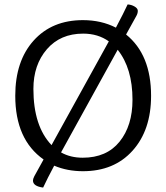

<svg xmlns="http://www.w3.org/2000/svg" viewBox="-20 -764 752 868"><path d="M579 -313Q579 -455 512 -539L256 -75Q298 -51 354 -51Q462 -51 520.5 -123.5Q579 -196 579 -313ZM131 -362Q131 -194 213 -108L472 -577Q423 -612 356 -612Q253 -612 192 -541.5Q131 -471 131 -362ZM135 33 177 -43Q49 -133 49 -331Q49 -488 132 -580.5Q215 -673 355 -673Q438 -673 504 -639Q539 -705 557 -744Q574 -743 588.5 -734.5Q603 -726 603 -715Q603 -704 597 -693L550 -608Q663 -517 663 -331Q663 -176 579.5 -83Q496 10 355 10Q284 10 225 -15Q194 43 175 84Q129 78 129 52Q129 45 135 33Z"/></svg>

Font: Overlock
Style: Regular
Weight: 400
Designer: Dario Muhafara
Foundry: Dario Manuel Muhafara
Version: Version 1.001